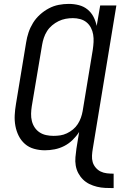

<svg xmlns="http://www.w3.org/2000/svg" viewBox="-20 -763 640 985"><path d="M563 202Q541 202 519.5 201Q498 200 477.5 195Q457 190 438.5 181Q420 172 405.5 157.5Q391 143 381.5 125Q372 107 368.5 86Q365 65 367 43.5Q369 22 372 0L386 -86Q372 -64 352.5 -45Q333 -26 309.5 -14Q286 -2 260.5 3Q235 8 210 8Q210 8 210 8Q210 8 210 8Q182 8 155 0.5Q128 -7 108 -24.5Q88 -42 76 -66Q64 -90 59 -117Q54 -144 55.5 -172.5Q57 -201 62 -230L114 -545Q118 -571 126.5 -596.5Q135 -622 149.5 -645.5Q164 -669 185 -688Q206 -707 230.5 -720Q255 -733 281 -738Q307 -743 333 -743Q360 -743 385 -736.5Q410 -730 429 -714.5Q448 -699 459.5 -677Q471 -655 476 -630L494 -735H577L456 0Q453 17 452 35Q451 53 455.5 68.5Q460 84 471 97Q482 110 496.5 117Q511 124 528 126Q545 128 563 128ZM254 -66Q272 -66 289 -68.5Q306 -71 323 -79Q340 -87 354.5 -99Q369 -111 379 -126.5Q389 -142 395 -159Q401 -176 404 -193L456 -508Q459 -528 460 -547.5Q461 -567 458 -585.5Q455 -604 446.5 -620.5Q438 -637 424 -648.5Q410 -660 391.5 -665Q373 -670 354 -670Q335 -670 316.5 -666.5Q298 -663 280.5 -654.5Q263 -646 247.5 -633Q232 -620 221.5 -603.5Q211 -587 205 -569Q199 -551 196 -533L143 -218Q140 -199 139.5 -179.5Q139 -160 143.5 -142Q148 -124 158 -109Q168 -94 183 -84Q198 -74 216.5 -70Q235 -66 254 -66Z"/></svg>

Font: Iosevka Curly Extended Oblique
Style: Regular
Weight: 400
Width: 7
Italic angle: -9°
Monospace: yes
Designer: Belleve Invis
Foundry: Belleve Invis
Version: Version 11.1.0; ttfautohint (v1.8.3)